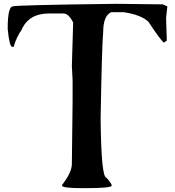

<svg xmlns="http://www.w3.org/2000/svg" viewBox="-20 -983 921 1011"><path d="M592.8 -962.9Q47.9 -956.1 47.9 -949.2Q20.5 -949.2 20.5 -831.1Q29.3 -736.3 44.9 -736.3H51.8Q68.4 -792 92.8 -824.2Q129.9 -912.1 238.3 -912.1H313.5Q341.8 -912.1 365.2 -864.3L358.4 -634.8L362.3 -560.5V-452.1L358.4 -120.1Q358.4 -75.2 306.6 -8.8V-5.9Q306.6 7.8 417 7.8H426.8Q568.4 7.8 568.4 -5.9Q568.4 -15.6 541 -46.9Q512.7 -46.9 509.8 -360.4Q516.6 -748 523.4 -814.5Q523.4 -899.4 565.4 -918.9H630.9Q722.7 -905.3 761.7 -868.2Q817.4 -783.2 840.8 -759.8H844.7L858.4 -769.5L854.5 -888.7L861.3 -949.2L837.9 -960Z"/></svg>

Font: Elementary Gothic 
Style: Regular
Weight: 400
Designer: Bill Roach / W.K. Roach
Version: Version 1.00 April 18, 2012, initial release